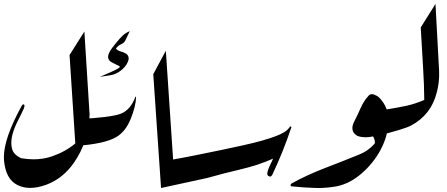

<svg xmlns="http://www.w3.org/2000/svg" viewBox="-20 -941 2235 961"><path d="M328.1 -665.5 402.3 -783.2 426.8 -393.1Q427.7 -384.3 427.7 -379.4L428.7 -368.2L428.2 -366.2Q428.2 -302.2 407.2 -240.5Q386.2 -178.7 349.6 -126Q294.4 -46.9 210.9 -16.1Q167.5 -0.5 130.9 -0.5Q96.7 -0.5 67.9 -14.6Q8.3 -43.5 0 -139.2Q-0.5 -147 -0.5 -154.8Q-0.5 -248.5 87.4 -409.2Q92.3 -418.5 96.7 -418.5Q98.1 -418.5 99.6 -418Q102.5 -416.5 102.5 -411.6Q102.5 -406.2 99.1 -397.5Q87.4 -371.6 69.1 -335.9Q50.8 -300.3 41.5 -264.6Q36.6 -244.6 36.6 -226.1Q36.6 -211.4 40 -197.3Q47.4 -166 87.4 -148.9Q119.1 -143.6 148.4 -143.6Q196.8 -143.6 239.7 -158.2Q308.6 -182.1 356.9 -223.1Z M607.9 -739.7Q601.6 -726.1 586.4 -719.7Q571.3 -713.4 560.1 -697.8Q568.8 -687.5 584 -683.6Q599.1 -679.7 610.8 -672.4Q624 -663.6 624 -649.4Q624 -641.1 620.1 -631.8Q608.9 -605 581.5 -585.4Q558.1 -568.4 532.5 -564.5Q506.8 -560.5 480 -556.2Q502.9 -566.4 526.9 -576.7Q550.8 -586.9 572.8 -599.1Q579.6 -603.5 579.6 -606.9Q579.6 -608.4 577.6 -609.9Q568.8 -614.7 558.3 -619.4Q547.9 -624 539.6 -628.9Q521 -638.7 521 -656.2Q521 -674.8 542.5 -702.6Q583.5 -755.9 603.5 -771Q611.8 -777.3 629.4 -785.2Z M661.1 -456.1Q660.6 -411.6 634.5 -346.7Q608.4 -281.7 561 -254.4Q501.5 -220.2 360.4 -210.9L374.5 -345.2H375.5Q530.8 -353 581.8 -370.8Q632.8 -388.7 658.2 -457.5Z M747.1 -569.8 810.1 -687 848.1 -118.2 786.1 0Z M1438.5 -304.2Q1418 -242.7 1394.3 -183.8Q1370.6 -125 1344.2 -68.8Q1335.4 -50.3 1321.8 -61.5Q1314 -66.9 1321.3 -88.9Q1326.2 -104 1333.5 -118.2Q1340.8 -132.3 1346.7 -147Q1273.4 -114.3 1185.1 -93.5Q1096.7 -72.8 1017.6 -50.3L786.1 0L806.6 -135.3Q870.6 -146.5 910.9 -154.5Q951.2 -162.6 995.6 -171.4Q1095.7 -191.4 1200.7 -214.6Q1305.7 -237.8 1367.2 -262.2Q1386.7 -270 1404.1 -280.5Q1421.4 -291 1431.6 -307.6Q1433.1 -309.1 1436 -307.4Q1439 -305.7 1438.5 -304.2Z M1664.1 -8.3Q1618.7 0 1571.8 0Q1562 0 1551.8 -0.5Q1494.6 -2.4 1439.9 -8.3Q1434.6 -8.3 1434.6 -14.2Q1434.6 -19.5 1439 -22.5Q1516.6 -65.4 1604 -98.9Q1691.4 -132.3 1777.8 -167.5Q1822.3 -185.1 1854 -220.7Q1856.4 -224.1 1856.4 -229.5Q1856.4 -233.4 1855.5 -238.3Q1852.5 -250.5 1847.2 -258.3Q1829.6 -253.9 1810.1 -253.9Q1802.7 -253.9 1795.4 -254.9Q1767.6 -256.8 1754.9 -271.5Q1743.7 -283.7 1743.7 -299.8Q1743.7 -314.5 1752.9 -332.5Q1769.5 -364.7 1784.7 -399.4Q1799.8 -434.1 1823.7 -460.9Q1831.5 -469.7 1841.8 -469.7Q1846.7 -469.7 1852.1 -467.8Q1869.1 -461.4 1877.9 -452.6Q1924.3 -405.3 1924.3 -338.9V-332.5Q1921.9 -261.7 1886.5 -194.1Q1851.1 -126.5 1791.3 -74Q1731.4 -21.5 1664.1 -8.3Z M2166.5 -480Q2138.7 -366.2 2037.1 -312.5Q2002.4 -293.9 1860.8 -259.3Q1860.8 -259.3 1860.8 -259.3Q1860.8 -259.3 1860.8 -259.8L1862.3 -263.2L1883.8 -388.2Q1971.2 -401.9 2014.9 -411.6Q2058.6 -421.4 2103.5 -440.9Q2103 -517.1 2097.9 -597.4Q2092.8 -677.7 2085.9 -803.7L2159.7 -921.4L2177.7 -587.9Q2179.2 -556.6 2175.8 -528.8Q2172.4 -501 2166.5 -480Z"/></svg>

Font: Aref Ruqaa
Style: Regular
Weight: 400
Designer: Abdoulla Aref
Version: Version 0.7